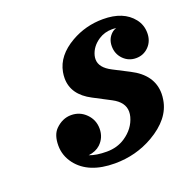

<svg xmlns="http://www.w3.org/2000/svg" viewBox="-104 -651 765 765"><g transform="rotate(-20 278.5 -268.5)"><path d="M258.3 9.8Q147 9.8 96.7 -55.7Q69.8 -91.3 69.8 -133.8Q69.8 -178.7 91.8 -201.2Q121.6 -231 158.7 -231Q195.8 -231 221.7 -204.8Q247.6 -178.7 247.6 -141.6Q247.6 -103.5 220.7 -78.1Q201.7 -60.5 170.4 -56.6Q199.2 -45.4 243.7 -45.4Q288.1 -45.4 321.8 -67.9Q365.7 -97.2 378.4 -143.6Q381.3 -154.8 381.3 -165Q381.3 -205.1 334 -230L261.2 -268.1Q185.1 -307.6 185.1 -377.4Q185.1 -390.1 187.5 -403.3Q199.7 -469.2 272.9 -511.2Q335.4 -546.9 408.7 -546.9Q495.6 -546.9 536.1 -495.1Q556.6 -469.2 556.6 -434.6Q556.6 -400.4 534.7 -377.9Q512.7 -355.5 481 -355.5Q449.2 -355.5 427.2 -377.9Q405.3 -400.4 405.3 -433.1Q405.3 -464.8 427.7 -484.9Q436 -492.2 446.8 -495.1Q438.5 -496.6 429.2 -496.6Q397.5 -496.6 372.1 -480Q337.9 -457.5 328.6 -421.9Q326.7 -414.1 326.7 -406.2Q326.7 -370.6 374.5 -346.2L440.9 -312Q527.3 -268.1 527.3 -188.5Q527.3 -175.8 524.9 -162.1Q512.7 -85.4 422.4 -33.2Q347.7 9.8 258.3 9.8Z"/></g></svg>

Font: Cursive Sans
Style: Bold
Weight: 700
Italic angle: -15°
Designer: Wojciech Kalinowski "wmk69" (wmk69@o2.pl)
Foundry: Wojciech Kalinowski "wmk69" (wmk69@o2.pl)
Version: Wersja 3.1.0; 2022-02-18